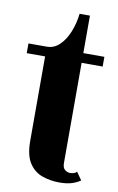

<svg xmlns="http://www.w3.org/2000/svg" viewBox="-82 -724 479 777"><g transform="rotate(10 157.0 -335.0)"><path d="M218 9Q181 9 147.8 -2.8Q114.5 -14.5 94 -46Q73.5 -77.5 73.5 -136.5V-483.5H-2V-523.5H73.5Q103 -523.5 125.5 -545.2Q148 -567 162.2 -602Q176.5 -637 181 -677.5H223.5V-523.5H310V-483.5H223.5V-72Q223.5 -51.5 233.8 -44Q244 -36.5 253.5 -36.5Q274 -36.5 282 -46.5L304.5 -14.5Q289 -3.5 268.5 2.8Q248 9 218 9Z"/></g></svg>

Font: Imbue 10pt Black
Style: Regular
Weight: 900
Designer: Tyler Finck
Foundry: Etcetera Type Company
Version: Version 1.102; ttfautohint (v1.8.3)